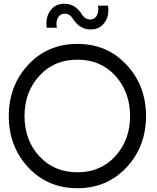

<svg xmlns="http://www.w3.org/2000/svg" viewBox="-20 -994 839 1024"><path d="M462.9 -836.9Q405.8 -836.9 370.1 -892.1Q353 -920.9 325.2 -920.9Q301.3 -920.9 289.1 -899.9Q276.9 -878.9 283.2 -846.2H229Q222.2 -902.3 249 -938.2Q275.9 -974.1 321.8 -974.1Q380.9 -974.1 415 -919.9Q432.1 -890.1 461.9 -890.1Q484.9 -890.1 496.3 -911.1Q507.8 -932.1 502.9 -963.9H556.2Q564 -908.7 537.4 -872.8Q510.7 -836.9 462.9 -836.9ZM393.1 9.8Q233.9 9.8 130.4 -101.6Q26.9 -212.9 26.9 -375Q26.9 -537.1 130.4 -648.4Q233.9 -759.8 393.1 -759.8Q551.3 -759.8 655 -648.4Q758.8 -537.1 758.8 -375Q758.8 -212.9 655 -101.6Q551.3 9.8 393.1 9.8ZM393.1 -75.2Q517.1 -75.2 595.5 -161.6Q673.8 -248 673.8 -375Q673.8 -502.9 595.5 -589.4Q517.1 -675.8 393.1 -675.8Q268.1 -675.8 189.5 -589.4Q110.8 -502.9 110.8 -375Q110.8 -247.1 189.5 -161.1Q268.1 -75.2 393.1 -75.2Z"/></svg>

Font: Oakes Grotesk
Style: Regular
Weight: 400
Designer: Samuel Oakes
Foundry: Samuel Oakes
Version: Version 1.0 | wf-rip DC20170320